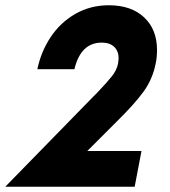

<svg xmlns="http://www.w3.org/2000/svg" viewBox="-56 -710 648 730"><path d="M315 -359Q350 -396 369 -419.5Q388 -443 393 -469Q395 -483 395 -488Q395 -516 378 -532Q361 -548 331 -548Q251 -548 227 -447H86Q100 -514 137 -569.5Q174 -625 231 -657.5Q288 -690 358 -690Q443 -690 492 -644Q541 -598 541 -520Q541 -492 536 -469Q524 -408 489 -360.5Q454 -313 391 -251L366 -226L276 -136H482L456 0H-36L300 -344Z"/></svg>

Font: Teachers
Style: Bold Italic
Weight: 700
Designer: Alfredo Marco Pradil & Chank Diesel
Version: Version 0.009